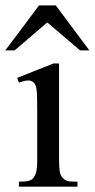

<svg xmlns="http://www.w3.org/2000/svg" viewBox="-33 -697 354 717"><path d="M37.6 0V-18.6Q62 -18.6 74 -21.7Q85.9 -24.9 92.8 -33.7Q95.7 -38.1 98.1 -43.2Q100.6 -48.3 102.3 -55.9Q104 -63.5 105 -74.5Q106 -85.4 106 -101.1V-273.4Q106 -303.2 105.7 -323.5Q105.5 -343.8 104.2 -356.9Q103 -370.1 100.3 -377.2Q97.7 -384.3 92.8 -388.7Q84 -397 71.3 -396.5Q58.6 -396 37.6 -388.7L31.2 -406.2L166.5 -460H187.5V-101.1Q187.5 -71.3 190.2 -56.4Q192.9 -41.5 199.2 -34.7Q204.1 -29.3 208.5 -26.1Q212.9 -22.9 219 -21.2Q225.1 -19.5 233.9 -19Q242.7 -18.6 256.3 -18.6V0ZM266.1 -508.8 143.6 -613.3 21.5 -508.8H-13.2L112.8 -676.8H175.3L300.8 -508.8Z"/></svg>

Font: Doulos SIL Eur
Style: Regular
Weight: 400
Designer: Walt Agee, Victor Gaultney, Peter Martin, Debbi Hosken, Becca Hirsbrunner
Foundry: SIL International
Version: Version 5.000